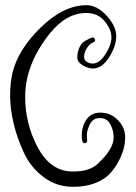

<svg xmlns="http://www.w3.org/2000/svg" viewBox="-20 -695 525 740"><path d="M262 25Q198 25 148.5 -12Q99 -49 72.5 -105.5Q46 -162 32.5 -219Q19 -276 19 -327Q19 -378 29 -418Q52 -507 139 -591Q226 -675 314 -675Q354 -675 391 -634.5Q428 -594 428 -555.5Q428 -517 400.5 -474Q373 -431 338 -431Q319 -431 298.5 -443.5Q278 -456 278 -473Q278 -506 297 -529Q303 -536 333 -550Q339 -552 343 -548Q347 -544 346.5 -539Q346 -534 340 -532H339Q324 -525 314 -508Q304 -491 304 -477Q304 -463 315 -456.5Q326 -450 338 -450Q363 -450 386 -485.5Q409 -521 409.5 -550.5Q410 -580 384 -612.5Q358 -645 312 -645Q236 -645 172 -566Q77 -447 77 -322Q77 -216 126.5 -125Q176 -34 260 -34Q261 -34 262 -34Q327 -34 358 -65Q418 -121 418 -165Q418 -193 405 -216.5Q392 -240 365 -240Q338 -240 326.5 -216Q315 -192 315 -177.5Q315 -163 316 -156Q317 -149 312.5 -145.5Q308 -142 303 -144Q295 -146 295 -173.5Q295 -201 308 -226Q327 -261 367 -261Q407 -261 435 -231.5Q463 -202 462.5 -164Q462 -126 444 -87Q426 -48 399 -21Q348 25 262 25Z"/></svg>

Font: Ruge Boogie
Style: Regular
Weight: 400
Version: Version 1.003